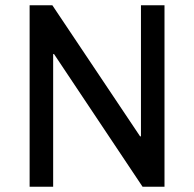

<svg xmlns="http://www.w3.org/2000/svg" viewBox="-20 -706 734 726"><path d="M602 0H519L184 -502L181 -501V0H92V-686H178L510 -190L513 -191V-686H602Z"/></svg>

Font: Chivo
Style: Regular
Weight: 400
Designer: Hector Gatti
Foundry: Omnibus-Type
Version: Version 1.003